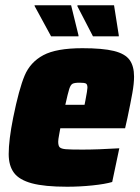

<svg xmlns="http://www.w3.org/2000/svg" viewBox="-20 -701 533 729"><path d="M13 -116Q13 -169 30 -254Q52 -363 73.5 -414Q95 -465 144.5 -491.5Q194 -518 293 -518Q370 -518 412.5 -507.5Q455 -497 472 -473.5Q489 -450 489 -410Q489 -384 482.5 -347.5Q476 -311 464 -254L455 -214H209Q208 -208 204.5 -189.5Q201 -171 201 -163Q201 -147 207 -141.5Q213 -136 229.5 -134.5Q246 -133 293 -133Q351 -133 433 -138L406 -10Q379 -2 331 3Q283 8 235 8Q149 8 101 -5Q53 -18 33 -45Q13 -72 13 -116ZM301 -303 304 -318Q312 -360 312 -368Q312 -381 306 -384Q300 -387 282 -387Q263 -387 255.5 -383Q248 -379 243 -363.5Q238 -348 228 -303ZM174 -563 112 -677 111 -681H250L278 -567V-563ZM333 -563 274 -677V-681H413L431 -567V-563Z"/></svg>

Font: Saira Semi Condensed Black
Style: Italic
Weight: 900
Width: 4
Italic angle: -12°
Designer: Hector Gatti with collaboration of the Omnibus-Type team
Foundry: Omnibus-Type
Version: Version 1.001; ttfautohint (v1.8)